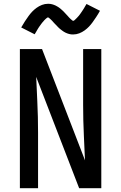

<svg xmlns="http://www.w3.org/2000/svg" viewBox="-20 -994 640 1014"><path d="M85 0V-735H202L429 -147Q429 -152 428.5 -156.5Q428 -161 428 -165L423 -276Q421 -317 420 -358.5Q419 -400 419 -441V-735H515V0H398L171 -588Q171 -583 171.5 -578.5Q172 -574 172 -570L177 -459Q179 -418 180 -376.5Q181 -335 181 -294V0ZM366 -812Q361 -812 355.5 -812.5Q350 -813 345 -814.5Q340 -816 335.5 -817.5Q331 -819 326 -821.5Q321 -824 317 -826.5Q313 -829 309 -832Q305 -835 300.5 -838.5Q296 -842 292 -845.5Q288 -849 284.5 -853Q281 -857 277.5 -860.5Q274 -864 270.5 -867.5Q267 -871 263 -875.5Q259 -880 255.5 -884Q252 -888 248.5 -891Q245 -894 240.5 -898Q236 -902 234 -902Q230 -902 227 -899Q224 -896 219.5 -892.5Q215 -889 213 -886Q211 -883 208.5 -880.5Q206 -878 203.5 -875Q201 -872 198.5 -868.5Q196 -865 193.5 -861.5Q191 -858 188 -854Q185 -850 182 -845Q179 -840 176 -835Q173 -830 170 -824.5Q167 -819 163 -813L92 -849Q102 -867 112 -882Q122 -897 131 -909.5Q140 -922 150 -932.5Q160 -943 173 -952.5Q186 -962 201.5 -968Q217 -974 234 -974Q239 -974 244.5 -973.5Q250 -973 255 -971.5Q260 -970 264.5 -968.5Q269 -967 274 -964.5Q279 -962 283 -959.5Q287 -957 291 -954.5Q295 -952 299.5 -948Q304 -944 308 -940.5Q312 -937 315.5 -933.5Q319 -930 322.5 -926Q326 -922 329.5 -918.5Q333 -915 337 -910.5Q341 -906 344.5 -902Q348 -898 351.5 -895Q355 -892 359.5 -888Q364 -884 366 -884Q370 -884 373 -887Q376 -890 380.5 -894Q385 -898 387 -900.5Q389 -903 391.5 -905.5Q394 -908 396.5 -911Q399 -914 401.5 -917.5Q404 -921 406.5 -924.5Q409 -928 412 -932.5Q415 -937 418 -941.5Q421 -946 424 -951Q427 -956 430 -961.5Q433 -967 437 -973L508 -937Q498 -919 488 -904Q478 -889 469 -876.5Q460 -864 450 -853.5Q440 -843 427 -833.5Q414 -824 398.5 -818Q383 -812 366 -812Z"/></svg>

Font: Iosevka Fixed Medium Extended
Style: Regular
Weight: 500
Width: 7
Monospace: yes
Designer: Belleve Invis
Foundry: Belleve Invis
Version: Version 24.1.1; ttfautohint (v1.8.4)